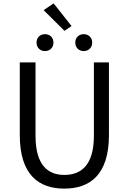

<svg xmlns="http://www.w3.org/2000/svg" viewBox="-20 -1102 761 1135"><path d="M97 -733V-303C97 -67 211 13 360 13C510 13 624 -67 624 -303V-733H535V-300C535 -123 458 -68 360 -68C265 -68 190 -123 190 -300V-733ZM238 -1042 361 -920 403 -948 297 -1082ZM475 -800C504 -800 525 -821 525 -850C525 -880 504 -900 475 -900C446 -900 425 -880 425 -850C425 -821 446 -800 475 -800ZM246 -800C275 -800 296 -821 296 -850C296 -880 275 -900 246 -900C217 -900 196 -880 196 -850C196 -821 217 -800 246 -800Z"/></svg>

Font: Kinto Sans
Style: Regular
Weight: 400
Designer: Authors: Ryoko NISHIZUKA  (kana & ideographs); Paul D. Hunt (Latin, Greek & Cyrillic); Wenlong ZHANG  (bopomofo); Sandol
Foundry: Adobe Systems Incorporated, ookami Inc.
Version: Version 0.001